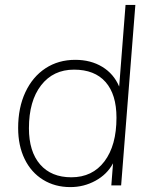

<svg xmlns="http://www.w3.org/2000/svg" viewBox="-20 -756 623 783"><path d="M532 -736 474 0H434L441 -90Q417 -45 369.5 -19Q322 7 267 7Q204 7 155.5 -23Q107 -53 80.5 -107.5Q54 -162 54 -234Q54 -317 83.5 -380Q113 -443 165.5 -477.5Q218 -512 287 -512Q350 -512 397 -483.5Q444 -455 466 -403L492 -736ZM455 -276Q455 -371 410.5 -421.5Q366 -472 282 -472Q197 -472 147.5 -408Q98 -344 98 -233Q98 -138 143.5 -85.5Q189 -33 271 -33Q357 -33 406 -98Q455 -163 455 -276Z"/></svg>

Font: Muli ExtraLight
Style: Italic
Weight: 275
Italic angle: -4.541°
Designer: Vernon Adams
Foundry: Vernon Adams
Version: Version 2.001